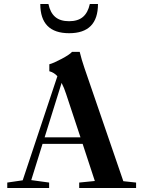

<svg xmlns="http://www.w3.org/2000/svg" viewBox="-20 -934 712 954"><path d="M323.7 -769Q180.2 -769 180.2 -914.1H220.7Q229.5 -871.1 254.4 -849.9Q279.3 -828.6 323.2 -828.6Q367.2 -828.6 392.1 -849.9Q417 -871.1 426.3 -914.1H466.8Q466.8 -769 323.7 -769ZM16.1 0V-26.9L92.8 -38.1L265.1 -555.2Q249 -573.7 225.1 -580.1V-614.7Q246.1 -620.1 286.4 -641.6Q326.7 -663.1 337.9 -676.3H376Q385.3 -637.7 399.4 -596.7L592.8 -33.7L656.2 -26.9V0H373.5V-26.9L451.2 -34.7L390.6 -219.2H191.4L135.3 -39.1L224.1 -26.9V0ZM308.6 -466.8Q298.8 -497.6 286.1 -522L201.7 -251.5H379.9Z"/></svg>

Font: Elstob 14pt SemiBold
Style: Regular
Weight: 600
Designer: Peter S. Baker
Version: Version 1.015